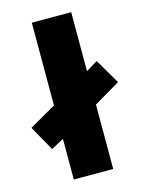

<svg xmlns="http://www.w3.org/2000/svg" viewBox="-130 -829 677 899"><g transform="rotate(-15 208.5 -380.0)"><path d="M114 0V-197L53 -164L-15 -285L114 -359V-760H305V-474L361 -508L432 -387L305 -312V0Z"/></g></svg>

Font: Noto Sans Thaana Black
Style: Regular
Weight: 900
Designer: David Williams
Foundry: Google Inc.
Version: Version 3.001; ttfautohint (v1.8.4.7-5d5b)